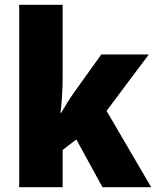

<svg xmlns="http://www.w3.org/2000/svg" viewBox="-20 -780 650 800"><path d="M241 -460V-760H60V0H241V-155L298 -199L407 0H610L424 -318L600 -553H402L288 -394C272 -372 250 -336 235 -310H232C238 -356 241 -413 241 -460Z"/></svg>

Font: Noto Sans Gujarati UI SemiCondensed Black
Style: Regular
Weight: 900
Width: 4
Designer: Jelle Bosma - Monotype Design Team, Universal Thirst
Foundry: Monotype Imaging Inc.
Version: Version 2.106